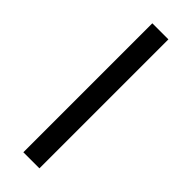

<svg xmlns="http://www.w3.org/2000/svg" viewBox="-236 -715 734 734"><g transform="rotate(45 130.5 -348.5)"><path d="M86.9 -697.3H173.8V0H86.9Z"/></g></svg>

Font: Qaz
Style: Regular
Weight: 400
Designer: GGBotNet
Foundry: f0n7
Version: 0.70